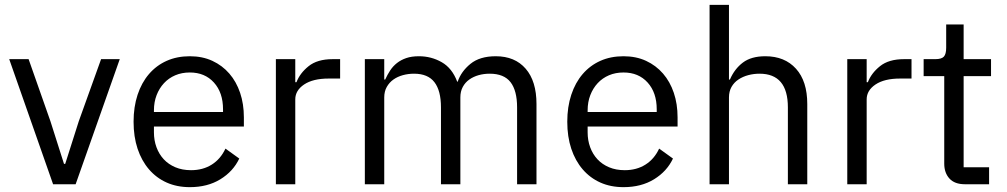

<svg xmlns="http://www.w3.org/2000/svg" viewBox="-20 -760 4152 792"><path d="M199 0 18 -516H98L188 -260L244 -84H249L305 -260L397 -516H474L292 0Z M763 12Q710 12 667.5 -7Q625 -26 594.5 -61.5Q564 -97 547.5 -146.5Q531 -196 531 -258Q531 -319 547.5 -369Q564 -419 594.5 -454.5Q625 -490 667.5 -509Q710 -528 763 -528Q815 -528 856 -509Q897 -490 926 -456.5Q955 -423 970.5 -377Q986 -331 986 -276V-238H615V-214Q615 -181 625.5 -152.5Q636 -124 655.5 -103Q675 -82 703.5 -70Q732 -58 768 -58Q817 -58 853.5 -81Q890 -104 910 -147L967 -106Q942 -53 889 -20.5Q836 12 763 12ZM763 -461Q730 -461 703 -449.5Q676 -438 656.5 -417Q637 -396 626 -367.5Q615 -339 615 -305V-298H900V-309Q900 -378 862.5 -419.5Q825 -461 763 -461Z M1118 0V-516H1198V-421H1203Q1217 -458 1253 -487Q1289 -516 1352 -516H1383V-436H1336Q1271 -436 1234.5 -411.5Q1198 -387 1198 -350V0Z M1485 0V-516H1565V-432H1569Q1578 -452 1589.5 -469.5Q1601 -487 1617.5 -500Q1634 -513 1656 -520.5Q1678 -528 1708 -528Q1759 -528 1802 -503.5Q1845 -479 1866 -423H1868Q1882 -465 1920.5 -496.5Q1959 -528 2025 -528Q2104 -528 2148.5 -476.5Q2193 -425 2193 -331V0H2113V-317Q2113 -386 2086 -421Q2059 -456 2000 -456Q1976 -456 1954.5 -450Q1933 -444 1916 -432Q1899 -420 1889 -401.5Q1879 -383 1879 -358V0H1799V-317Q1799 -386 1772 -421Q1745 -456 1688 -456Q1664 -456 1642 -450Q1620 -444 1603 -432Q1586 -420 1575.5 -401.5Q1565 -383 1565 -358V0Z M2552 12Q2499 12 2456.5 -7Q2414 -26 2383.5 -61.5Q2353 -97 2336.5 -146.5Q2320 -196 2320 -258Q2320 -319 2336.5 -369Q2353 -419 2383.5 -454.5Q2414 -490 2456.5 -509Q2499 -528 2552 -528Q2604 -528 2645 -509Q2686 -490 2715 -456.5Q2744 -423 2759.5 -377Q2775 -331 2775 -276V-238H2404V-214Q2404 -181 2414.5 -152.5Q2425 -124 2444.5 -103Q2464 -82 2492.5 -70Q2521 -58 2557 -58Q2606 -58 2642.5 -81Q2679 -104 2699 -147L2756 -106Q2731 -53 2678 -20.5Q2625 12 2552 12ZM2552 -461Q2519 -461 2492 -449.5Q2465 -438 2445.5 -417Q2426 -396 2415 -367.5Q2404 -339 2404 -305V-298H2689V-309Q2689 -378 2651.5 -419.5Q2614 -461 2552 -461Z M2907 -740H2987V-432H2991Q3010 -476 3044.5 -502Q3079 -528 3137 -528Q3217 -528 3263.5 -476.5Q3310 -425 3310 -331V0H3230V-317Q3230 -456 3113 -456Q3089 -456 3066.5 -450Q3044 -444 3026 -432Q3008 -420 2997.5 -401.5Q2987 -383 2987 -358V0H2907Z M3475 0V-516H3555V-421H3560Q3574 -458 3610 -487Q3646 -516 3709 -516H3740V-436H3693Q3628 -436 3591.5 -411.5Q3555 -387 3555 -350V0Z M3960 0Q3918 0 3896.5 -23.5Q3875 -47 3875 -85V-446H3790V-516H3838Q3864 -516 3873.5 -526.5Q3883 -537 3883 -563V-659H3955V-516H4068V-446H3955V-70H4060V0Z"/></svg>

Font: IBM Plex Sans Thai Looped
Style: Regular
Weight: 400
Designer: Mike Abbink, Paul van der Laan, Pieter van Rosmalen, Ben Mitchell, Mark Frömberg
Foundry: Bold Monday
Version: Version 1.1